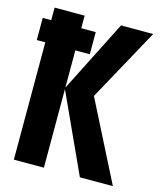

<svg xmlns="http://www.w3.org/2000/svg" viewBox="-118 -792 726 871"><g transform="rotate(15 245.0 -357.0)"><path d="M-10 -551V-655H239V-551ZM30 0V-714H171V-376L342 -714H493L306 -373L495 0H340L171 -369V0Z"/></g></svg>

Font: Noto Sans Mono Condensed Extra
Style: Regular
Weight: 800
Width: 3
Designer: Monotype Design Team
Foundry: Monotype Imaging Inc.
Version: Version 1.900